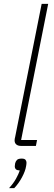

<svg xmlns="http://www.w3.org/2000/svg" viewBox="-20 -760 282 1000"><path d="M167 0H90Q74 0 65 -7.5Q56 -15 56 -29Q56 -34 57 -38.5Q58 -43 59 -47L197 -740H231L90 -31H173ZM93 66Q108 66 113 72.5Q118 79 118 87Q118 91 117.5 95Q117 99 116 105Q112 131 94.5 163.5Q77 196 54 220H27Q50 195 63.5 170.5Q77 146 83 128Q68 127 62.5 121.5Q57 116 57 108Q57 106 57.5 101Q58 96 59 90Q62 79 69 72.5Q76 66 93 66Z"/></svg>

Font: IBM Plex Sans ExtraLight
Style: Italic
Weight: 250
Italic angle: -11.31°
Designer: Mike Abbink, Paul van der Laan, Pieter van Rosmalen
Foundry: Bold Monday
Version: Version 3.201